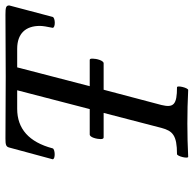

<svg xmlns="http://www.w3.org/2000/svg" viewBox="-23 -684 710 704"><g transform="rotate(-90 332.0 -332.0)"><path d="M109 3C150 1 191 0 231 0C273 0 313 1 354 3C362 3 372 -38 364 -38C301 -38 288 -50 299 -95L355 -307H452C462 -307 469 -333 469 -347C469 -355 468 -358 464 -358H368L437 -624H505C561 -624 589 -593 589 -541C589 -529 586 -514 582 -494C582 -483 619 -484 622 -494L664 -653C664 -665 657 -667 630 -667C554 -667 479 -666 403 -666C327 -666 252 -667 176 -667C153 -667 146 -665 143 -653L100 -494C100 -483 138 -485 140 -494C163 -581 212 -624 285 -624H353L284 -358H191C180 -358 174 -331 174 -318C174 -311 176 -307 180 -307H270L215 -95C204 -54 188 -38 119 -38C111 -38 101 3 109 3Z"/></g></svg>

Font: Junicode Two Beta SemiCondensed Medium
Style: Italic
Weight: 500
Width: 4
Italic angle: -10°
Version: Version 1.063